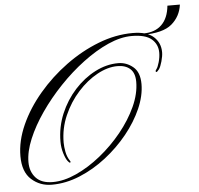

<svg xmlns="http://www.w3.org/2000/svg" viewBox="-55 -856 947 913"><g transform="rotate(-5 418.5 -399.0)"><path d="M156.2 1Q99.6 1 59.1 -35.4Q18.6 -71.8 18.6 -147Q18.6 -219.7 52.7 -295.7Q86.9 -371.6 145.8 -440.9Q204.6 -510.3 279.5 -565.2Q354.5 -620.1 437 -652.1Q519.5 -684.1 600.6 -684.1Q668.9 -684.1 700.9 -655Q732.9 -626 732.9 -581.1Q732.9 -563 725.8 -537.8Q718.8 -512.7 710.9 -501.5Q701.7 -489.7 698.2 -489.7Q694.3 -489.7 694.3 -494.6Q694.3 -496.6 699.2 -503.4Q705.6 -511.2 712.4 -534.9Q719.2 -558.6 719.2 -580.1Q719.2 -620.1 689.9 -645.3Q660.6 -670.4 595.2 -670.4Q542.5 -670.4 482.2 -643.6Q421.9 -616.7 361.1 -571Q300.3 -525.4 245.4 -467.8Q190.4 -410.2 147.2 -347.7Q104 -285.2 79.1 -225.3Q54.2 -165.5 54.2 -115.7Q54.2 -69.8 81.1 -40.5Q107.9 -11.2 162.1 -11.2Q214.8 -11.2 274.4 -38.3Q334 -65.4 391.4 -111.6Q448.7 -157.7 495.4 -215.1Q542 -272.5 570.1 -333.7Q598.1 -395 598.1 -451.7Q598.1 -493.7 575.9 -513.7Q553.7 -533.7 515.1 -533.7Q468.8 -533.7 418.7 -506.3Q368.7 -479 325.7 -431.4Q282.7 -383.8 255.9 -322.5Q229 -261.2 229 -193.4Q229 -174.3 233.6 -149.4Q238.3 -124.5 251.5 -105Q252.4 -103.5 253.7 -100.8Q254.9 -98.1 251.5 -96.2Q248 -94.7 240.2 -105Q231 -116.7 222.7 -143.3Q214.4 -169.9 214.4 -199.2Q214.4 -269 240.7 -331.8Q267.1 -394.5 311.3 -443.1Q355.5 -491.7 409.7 -519.5Q463.9 -547.4 520 -547.4Q559.1 -547.4 590.6 -521.5Q622.1 -495.6 622.1 -439Q622.1 -383.3 595.5 -322.5Q568.8 -261.7 522.5 -204.3Q476.1 -147 416.5 -100.6Q356.9 -54.2 290 -26.6Q223.1 1 156.2 1ZM647.9 -671.4 653.3 -677.7Q707 -677.7 739.3 -708.7Q771.5 -739.7 777.3 -799.3H836.9Q829.6 -743.2 787.4 -707.3Q745.1 -671.4 647.9 -671.4Z"/></g></svg>

Font: Pinyon Script
Style: Regular
Weight: 400
Designer: Nicole Fally, Eben Sorkin
Foundry: Sorkin Type Co.
Version: Version 1.008; ttfautohint (v1.8.4.7-5d5b)